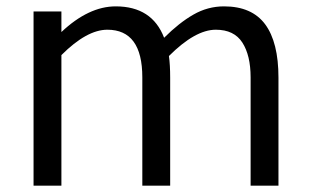

<svg xmlns="http://www.w3.org/2000/svg" viewBox="-20 -586 980 606"><path d="M687 -565.9Q774.9 -565.9 816.9 -509.3Q858.9 -452.6 858.9 -340.8V0H771V-341.8Q771 -411.1 744.9 -451.7Q718.8 -492.2 661.1 -492.2Q596.2 -492.2 513.2 -409.2Q517.1 -381.3 517.1 -340.8V0H429.2V-341.8Q429.2 -492.2 318.8 -492.2Q253.9 -492.2 173.8 -412.1V0H85.9V-549.8H173.8V-484.9Q259.8 -565.9 345.2 -565.9Q460 -565.9 498 -466.8Q545.4 -514.2 590.6 -540Q635.7 -565.9 687 -565.9Z"/></svg>

Font: Stilu
Style: Regular
Weight: 400
Designer: Genilson Lima Santos
Foundry: Genilson Lima Santos
Version: Version 1.200;PS 001.200;hotconv 1.0.88;makeotf.lib2.5.64775